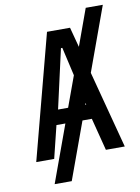

<svg xmlns="http://www.w3.org/2000/svg" viewBox="-102 -890 805 1101"><g transform="rotate(-10 300.0 -339.5)"><path d="M233.5 -725H367.5L398.5 -608.5L476 -822H575.5L440 -449.5L558.5 0H448.5L400 -189H345.5L224.5 143H125L246 -189H194L147.5 0H43ZM277 -275 342 -453 304 -619H296L218.5 -275ZM382.5 -275 380 -285 376.5 -275Z"/></g></svg>

Font: JuliaMono Medium
Style: Regular
Weight: 500
Monospace: yes
Designer: cormullion
Foundry: corm
Version: Version 0.054; ttfautohint (v1.8.4)